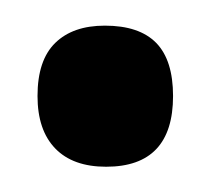

<svg xmlns="http://www.w3.org/2000/svg" viewBox="-20 -404 167 152"><path d="M64 -272Q37.7 -272 23.7 -286.5Q9.7 -301 9.7 -328Q9.7 -356.3 23.7 -370Q37.7 -383.7 63 -383.7Q90.3 -383.7 103.7 -370Q117 -356.3 117 -328Q117 -272 64 -272Z"/></svg>

Font: Bricolage Grotesque 96pt ExtraBold SemiCondensed
Style: Regular
Weight: 800
Width: 4
Version: Version 1.001;gftools[0.9.33.dev8+g029e19f]